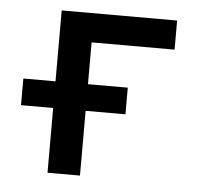

<svg xmlns="http://www.w3.org/2000/svg" viewBox="-43 -564 672 610"><g transform="rotate(5 293.0 -259.0)"><path d="M27.3 -206.5V-291.5H129.9V-517.6H498V-424.8H233.4V-291.5H360.4V-206.5H233.4V0H129.9V-206.5Z"/></g></svg>

Font: CaskaydiaCove NFP
Style: Regular
Weight: 400
Designer: Aaron Bell
Foundry: Saja Typeworks
Version: Version 2111.001; VTT 6.35;Nerd Fonts 3.1.1